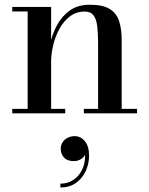

<svg xmlns="http://www.w3.org/2000/svg" viewBox="-20 -490 644 830"><path d="M201 -460V-19.5H262V0H33V-19.5H99.5V-440.5H33V-460ZM506 -319.5V-19.5H572.5V0H342.5V-19.5H404V-305Q404 -347 400.2 -377.2Q396.5 -407.5 384.2 -423.8Q372 -440 346.5 -440Q309.5 -440 282 -419Q254.5 -398 236.8 -365Q219 -332 210 -294.8Q201 -257.5 201 -224L188 -222Q188 -256 196.5 -298.2Q205 -340.5 225.5 -379.5Q246 -418.5 280.8 -444Q315.5 -469.5 368.5 -469.5Q426.5 -469.5 455.8 -450.2Q485 -431 495.5 -397Q506 -363 506 -319.5ZM241 320.5V304Q275 304 300.8 285.2Q326.5 266.5 339 234.5Q351.5 202.5 346.5 163.5H351.5Q352.5 173 345.8 183Q339 193 326.8 199.8Q314.5 206.5 299 206.5Q270.5 206.5 256.5 190.8Q242.5 175 242.5 153Q242.5 138 250.2 125.5Q258 113 272 105.8Q286 98.5 302.5 98.5Q328.5 98.5 346.8 120.2Q365 142 365 182.5Q365 218 350.5 249.5Q336 281 308.2 300.8Q280.5 320.5 241 320.5Z"/></svg>

Font: Bodoni Moda Medium
Style: Regular
Weight: 500
Designer: Owen Earl
Foundry: indestructible type
Version: Version 2.005